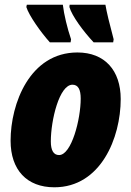

<svg xmlns="http://www.w3.org/2000/svg" viewBox="-20 -786 557 816"><path d="M378 -606H461L463 -619C445 -686 433 -736 428 -766H276L275 -756C286 -718 334 -653 378 -606ZM192 -606H280L282 -619C266 -666 252 -724 247 -766H94L92 -756C103 -720 154 -648 192 -606ZM211 10C408 10 493 -200 493 -365C493 -487 425 -563 309 -563C107 -563 25 -346 25 -188C25 -64 94 10 211 10ZM231 -127C207 -127 196 -148 196 -185C196 -275 232 -426 288 -426C312 -426 323 -406 323 -367C323 -279 284 -127 231 -127Z"/></svg>

Font: Noto Sans Condensed Black
Style: Italic
Weight: 900
Width: 3
Italic angle: -12°
Designer: Monotype Design Team
Foundry: Monotype Imaging Inc.
Version: Version 2.013